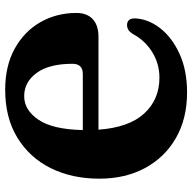

<svg xmlns="http://www.w3.org/2000/svg" viewBox="-20 -738 777 778"><g transform="rotate(90 369.0 -349.5)"><path d="M33 -270Q33 -313 58 -336.2Q83 -359.5 129.5 -359.5H506Q497 -483.5 440.2 -545Q383.5 -606.5 295.5 -606.5Q238.5 -606.5 191.5 -577.2Q144.5 -548 118.5 -499.5Q108.5 -483.5 98.5 -479Q88.5 -474.5 78 -475.5Q55 -478.5 55 -506Q56.5 -559 93.5 -607.8Q130.5 -656.5 197.5 -687.5Q264.5 -718.5 355 -718.5Q461.5 -718.5 540 -673.2Q618.5 -628 661.5 -548Q704.5 -468 704.5 -363Q704.5 -252 661.8 -166Q619 -80 538.2 -30.8Q457.5 18.5 344.5 18.5Q247.5 18.5 177.8 -20Q108 -58.5 70.5 -124Q33 -189.5 33 -270ZM239 -254Q239 -159.5 276 -109Q313 -58.5 370 -58.5Q426.5 -58.5 465.8 -116.5Q505 -174.5 507.5 -296H280Q239 -296 239 -254Z"/></g></svg>

Font: Fraunces 9pt S050
Style: Bold
Weight: 700
Version: Version 1.000; ttfautohint (v1.8.3)